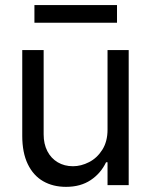

<svg xmlns="http://www.w3.org/2000/svg" viewBox="-20 -727 593 754"><path d="M402.3 -530.3H485.4V0H402.3V-89.8H396.5Q376 -46.4 336.2 -19.8Q296.4 6.8 239.3 6.8Q188 6.8 149.4 -15.4Q110.8 -37.6 89.1 -82.5Q67.4 -127.4 67.4 -193.4V-530.3H151.4V-199.2Q151.4 -161.6 166 -133.3Q180.7 -105 206.8 -89.6Q232.9 -74.2 266.6 -74.2Q298.3 -74.2 329.8 -90.3Q361.3 -106.4 381.8 -138.9Q402.3 -171.4 402.3 -217.8ZM439.5 -637.7H115.2V-707H439.5Z"/></svg>

Font: Pretendard
Style: Regular
Weight: 400
Designer: Base glyphs from Inter by Rasmus Andersson; Hangeul glyphs from Noto Sans CJK(Source Han Sans) by Jang Soo-young and Kan
Foundry: Kil Hyung-jin
Version: Version 1.309